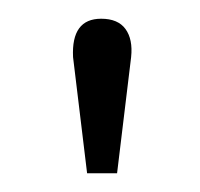

<svg xmlns="http://www.w3.org/2000/svg" viewBox="-20 -560 214 205"><path d="M120 -499 105 -375H73L58 -499Q56 -540 88 -540Q106 -540 114 -529Q122 -518 120 -499Z"/></svg>

Font: Cambay Devanagari
Style: Regular
Weight: 400
Designer: Pooja Saxena
Foundry: Pooja Saxena
Version: Version 1.180;PS 001.180;hotconv 1.0.70;makeotf.lib2.5.58329